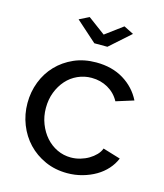

<svg xmlns="http://www.w3.org/2000/svg" viewBox="-111 -814 776 907"><g transform="rotate(15 277.0 -360.0)"><path d="M215 -730 300 -667 385 -730 433 -706 332 -616H268L167 -706ZM36 -262Q36 -317 55 -366Q74 -415 109 -451.5Q144 -488 192.5 -509.5Q241 -531 301 -531Q379 -531 435.5 -496.5Q492 -462 521 -404L435 -377Q415 -414 379 -434.5Q343 -455 299 -455Q263 -455 231 -440.5Q199 -426 176 -400Q153 -374 139.5 -339Q126 -304 126 -262Q126 -221 140 -185Q154 -149 177.5 -122.5Q201 -96 232.5 -81Q264 -66 300 -66Q323 -66 345.5 -72.5Q368 -79 386.5 -90Q405 -101 419 -115.5Q433 -130 439 -147L525 -121Q513 -92 491.5 -68Q470 -44 441 -27Q412 -10 376.5 0Q341 10 302 10Q243 10 194 -12Q145 -34 110 -71Q75 -108 55.5 -157.5Q36 -207 36 -262Z"/></g></svg>

Font: Boldmen Medium
Style: Regular
Weight: 400
Designer: Matt McInerney, Pablo Impallari, Rodrigo Fuenzalida
Foundry: LIVING CONCEPT
Version: Version 1.000